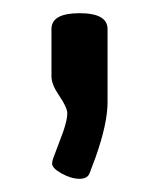

<svg xmlns="http://www.w3.org/2000/svg" viewBox="-20 -138 241 291"><path d="M143 -94V17Q143 49 125 100L116 124Q113 133 100.5 133Q88 133 73.5 125Q59 117 59 110Q59 106 61 101L76 61Q82 43 82 34Q82 25 70 7.5Q58 -10 58 -22V-94Q58 -118 100.5 -118Q143 -118 143 -94Z"/></svg>

Font: Offside
Style: Regular
Weight: 400
Designer: Eduardo Rodriguez Tunni
Foundry: Eduardo Rodriguez Tunni
Version: Version 1.001